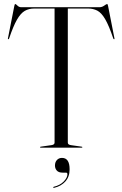

<svg xmlns="http://www.w3.org/2000/svg" viewBox="-20 -736 610 957"><path d="M86 -700H476Q488.5 -700 499.5 -708Q510.5 -716 514 -716Q516.5 -716 518.5 -707L550 -547Q552 -540.5 549 -540.5Q546.5 -540 544.5 -544.5Q523 -608.5 504.2 -640.5Q485.5 -672.5 465 -683Q444.5 -693.5 419.5 -693.5H318V-25Q318 -14.5 334 -12.5L386.5 -5Q390.5 -4.5 390.5 -2.5Q390.5 0 387 0H183Q179.5 0 179.5 -2.5Q179.5 -4.5 183.5 -5L236 -12.5Q252 -14.5 252 -25V-693.5H150.5Q124 -693.5 103.5 -681.8Q83 -670 64.5 -637.8Q46 -605.5 25.5 -544.5Q23.5 -540 21 -540.5Q18 -540.5 20 -547L51.5 -707Q53.5 -716 56 -716Q59 -716 67 -708Q75 -700 86 -700ZM292 124.5Q272.5 124.5 263.2 114.2Q254 104 254 89Q254 72 263.8 61.5Q273.5 51 289 51Q327 51 327 108Q327 145 305.8 168.5Q284.5 192 250.5 200Q246.5 201.5 245.5 199Q244.5 196 248 195Q279.5 187.5 297.8 168.5Q316 149.5 316 132.5Q316 124.5 309 124.5Z"/></svg>

Font: Fraunces 144pt Light
Style: Regular
Weight: 300
Version: Version 1.000;[b76b70a41]